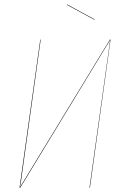

<svg xmlns="http://www.w3.org/2000/svg" viewBox="-20 -862 575 882"><path d="M288.1 -841.8 415 -772.9 414.1 -771 287.1 -839.8ZM487.8 -680.2 393.1 0H391.1L480 -633.8Q481 -641.1 482.9 -655Q484.9 -668.9 485.8 -678.2L73.2 0H69.8L165 -680.2H167L76.2 -27.8Q75.7 -24.4 71.8 -2L484.9 -680.2Z"/></svg>

Font: Fira Sans Compressed Two
Style: Italic
Weight: 100
Width: 3
Italic angle: -8°
Designer: Carrois Corporate & Edenspiekermann AG
Foundry: Carrois Corporate GbR & Edenspiekermann AG
Version: Version 4.203;PS 004.203;hotconv 1.0.88;makeotf.lib2.5.64775